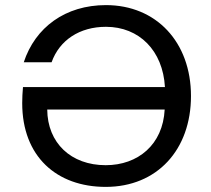

<svg xmlns="http://www.w3.org/2000/svg" viewBox="-20 -725 826 752"><path d="M67 -321C67 -112 202 7 394 7C595 7 728 -138 728 -349C728 -560 592 -705 395 -705C236 -705 118 -618 73 -481H182C213 -568 292 -620 395 -620C525 -620 618 -527 626 -384H70C68 -362 67 -341 67 -321ZM165 -296H625C618 -158 520 -78 394 -78C258 -78 166 -165 165 -296Z"/></svg>

Font: Malmofest
Style: Regular
Weight: 400
Designer: Jonny Pinhorn (Poppins), Kolossal
Version: Version 1.004;Glyphs 3.1.2 (3151)